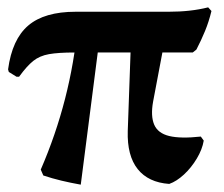

<svg xmlns="http://www.w3.org/2000/svg" viewBox="-20 -491 611 523"><path d="M25 -282 4 -295 2 -302Q13 -384 57 -421.5Q101 -459 186 -459H439Q500 -459 547 -471L556 -461Q549 -432 538.5 -406.5Q528 -381 515 -356L505 -348H183Q139 -348 113.5 -343.5Q88 -339 70.5 -325Q53 -311 32 -282ZM200 12Q172 7 147 1Q122 -5 98 -13L91 -29Q173 -218 192 -423L255 -416ZM441 10Q384 6 355 -30.5Q326 -67 328 -134L338 -415H435L397 -214Q390 -175 400 -151.5Q410 -128 441 -120.5Q472 -113 527 -119L535 -108Q531 -84 516 -59Q501 -34 481 -15.5Q461 3 441 10Z"/></svg>

Font: Alegreya SemiBold
Style: Regular
Weight: 600
Designer: Juan Pablo del Peral
Foundry: Huerta Tipografica
Version: Version 2.009